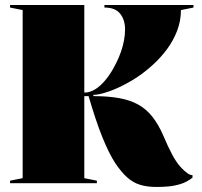

<svg xmlns="http://www.w3.org/2000/svg" viewBox="-20 -728 804 763"><path d="M603 15Q565 15 537 6.5Q509 -2 486 -22.5Q463 -43 439 -78Q426 -98 413 -124Q400 -150 386.5 -183.5Q373 -217 359.5 -257.5Q346 -298 332 -346H315V-20L365 -10V0H20V-10L70 -20V-688L20 -698V-708H315V-360Q321 -360 327 -361Q333 -362 339 -364Q359 -371 377.5 -387.5Q396 -404 412.5 -427.5Q429 -451 442 -478Q453 -500 461 -523Q469 -546 473 -568.5Q477 -591 477 -611Q477 -649 457.5 -673.5Q438 -698 395 -698V-708H749V-698L699 -688Q699 -645 684 -606Q669 -567 644 -533Q619 -499 588 -471Q547 -433 500.5 -406Q454 -379 414 -365Q374 -351 351 -351V-346Q410 -346 454 -338Q498 -330 530 -312Q562 -294 586 -263.5Q610 -233 629 -189Q648 -144 663.5 -115Q679 -86 694.5 -68Q710 -50 727 -38Q736 -32 745 -32V-22Q722 -4 697 3.5Q672 11 648 13Q624 15 603 15Z"/></svg>

Font: Kalnia Thin
Style: Regular
Weight: 100
Version: Version 1.105